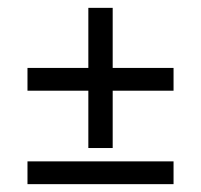

<svg xmlns="http://www.w3.org/2000/svg" viewBox="-20 -469 512 489"><path d="M205 -92V-238H50V-296H205V-449H267V-296H422V-238H267V-92ZM50 -58H422V0H50Z"/></svg>

Font: LeckerliOne
Style: Regular
Weight: 400
Designer: Gesine Todt
Foundry: Gesine Todt
Version: Version 1.000